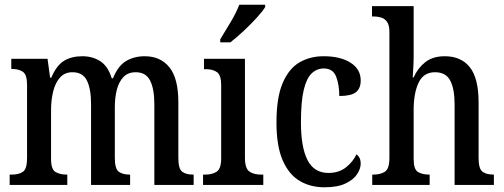

<svg xmlns="http://www.w3.org/2000/svg" viewBox="-20 -786 2143 816"><path d="M21 0V-44H31Q60 -44 77.5 -56Q95 -68 95 -115V-425Q95 -469 77 -481Q59 -493 31 -493H28V-536H182L193 -456H198Q220 -508 252 -527.5Q284 -547 330 -547Q373 -547 406 -526Q439 -505 455 -453H460Q482 -507 516.5 -527Q551 -547 595 -547Q662 -547 700 -500Q738 -453 738 -351V-115Q738 -68 754.5 -56Q771 -44 800 -44H803V0H636V-343Q636 -408 618 -443.5Q600 -479 557 -479Q524 -479 504.5 -458.5Q485 -438 476.5 -404.5Q468 -371 468 -331V-115Q468 -68 485 -56Q502 -44 530 -44H533V0H367V-343Q367 -408 349.5 -443.5Q332 -479 288 -479Q255 -479 235 -456.5Q215 -434 206 -397.5Q197 -361 197 -318V-110Q197 -66 216 -55Q235 -44 263 -44H266V0Z M843 0V-44H853Q882 -44 901 -56.5Q920 -69 920 -113V-424Q920 -467 902 -479.5Q884 -492 856 -492H847V-536H1021V-116Q1021 -70 1040 -57Q1059 -44 1088 -44H1099V0ZM916 -619Q937 -653 960.5 -692.5Q984 -732 997 -766H1107V-756Q1097 -739 1071.5 -711Q1046 -683 1015.5 -654.5Q985 -626 959 -606H916Z M1359 10Q1299 10 1253 -17.5Q1207 -45 1181 -105.5Q1155 -166 1155 -265Q1155 -372 1181.5 -433.5Q1208 -495 1253 -521Q1298 -547 1355 -547Q1427 -547 1470 -519.5Q1513 -492 1513 -444Q1513 -410 1492.5 -394Q1472 -378 1422 -378Q1422 -426 1408.5 -460.5Q1395 -495 1356 -495Q1327 -495 1305 -474.5Q1283 -454 1271 -404.5Q1259 -355 1259 -266Q1259 -160 1287 -105.5Q1315 -51 1376 -51Q1420 -51 1450 -74.5Q1480 -98 1495 -130Q1513 -117 1513 -91Q1513 -69 1497.5 -45.5Q1482 -22 1448 -6Q1414 10 1359 10Z M1562 0V-44H1568Q1596 -44 1615.5 -56Q1635 -68 1635 -115V-650Q1635 -679 1625 -693Q1615 -707 1600 -711.5Q1585 -716 1569 -716H1561V-760H1738V-546Q1738 -518 1736 -490.5Q1734 -463 1734 -457H1738Q1755 -496 1787 -521.5Q1819 -547 1870 -547Q1940 -547 1977 -500Q2014 -453 2014 -351V-115Q2014 -68 2031 -56Q2048 -44 2077 -44H2079V0H1912V-343Q1912 -408 1893.5 -443.5Q1875 -479 1829 -479Q1780 -479 1759 -434.5Q1738 -390 1738 -318V-110Q1738 -66 1756.5 -55Q1775 -44 1804 -44H1806V0Z"/></svg>

Font: Noto Serif Tamil Condensed Medium
Style: Regular
Weight: 500
Width: 3
Designer: Indian Type Foundry, Tom Grace, and the Monotype Design Team
Foundry: Monotype Imaging Inc.
Version: Version 2.004; ttfautohint (v1.8.4.7-5d5b)